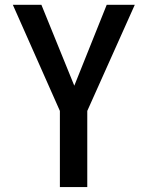

<svg xmlns="http://www.w3.org/2000/svg" viewBox="-20 -542 594 781"><path d="M282.2 -193.4 414.1 -522.5H528.3L335 -90.8V218.8H223.6V-90.8L32.2 -522.5H148.4Z"/></svg>

Font: Gen Shin Gothic Medium
Style: Regular
Weight: 500
Designer: [Source Han Sans]
Ryoko NISHIZUKA  (kana & ideographs); Paul D. Hunt (Latin, Greek & Cyrillic); Wenlong ZHANG  (bopomofo
Version: Version 1.002.20150607